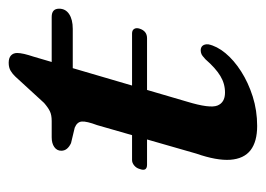

<svg xmlns="http://www.w3.org/2000/svg" viewBox="-105 -497 612 442"><g transform="rotate(-90 201.0 -276.0)"><path d="M33 -260.5Q35 -268 41 -273Q47 -278 53.5 -278H345Q352.5 -278 355.5 -273Q358.5 -268 356 -260.5Q350.5 -243.5 334 -243.5H43Q26.5 -243.5 33 -260.5ZM128 -410 92.5 -418.5Q84 -422.5 79.5 -428Q75 -433.5 75 -441Q75 -451 83.5 -457Q92 -463 106 -463H143.5Q157 -463 165.5 -467Q174 -471 185 -480.5L245.5 -546.5Q251.5 -553 259 -557.5Q266.5 -562 277.5 -562Q288.5 -562 294.2 -556.8Q300 -551.5 300 -542.5Q300 -536 297.8 -526.2Q295.5 -516.5 291.5 -504.5L188 -151.5Q172 -99 179 -81.5Q186 -64 209 -64Q229.5 -64 247.2 -74.8Q265 -85.5 285.5 -109Q293.5 -116.5 297.5 -118.2Q301.5 -120 307 -120Q314 -119.5 317.2 -115Q320.5 -110.5 320 -102.5Q316 -83 299.8 -63.2Q283.5 -43.5 257.8 -27Q232 -10.5 199.8 -0.2Q167.5 10 132 10Q96 10 76.2 -5.2Q56.5 -20.5 54.2 -51.8Q52 -83 68.5 -130.5L134 -358.5Q143 -382.5 142.2 -393.5Q141.5 -404.5 128 -410ZM230.5 -414.5 248 -463H383Q402 -463 402 -446Q402 -431 389.5 -422.8Q377 -414.5 355.5 -414.5Z"/></g></svg>

Font: Fraunces Medium
Style: Italic
Weight: 500
Italic angle: -16°
Version: Version 1.000;[b76b70a41]